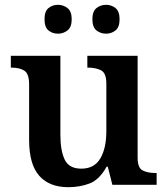

<svg xmlns="http://www.w3.org/2000/svg" viewBox="-20 -768 695 798"><path d="M264 10Q185 10 143 -37.5Q101 -85 101 -187V-417Q101 -461 81.5 -474Q62 -487 27 -487H25V-536H231V-207Q231 -142 249 -104.5Q267 -67 318 -67Q372 -67 397 -109.5Q422 -152 422 -223V-420Q422 -465 399.5 -476Q377 -487 346 -487H343V-536H552V-113Q552 -70 573 -59.5Q594 -49 625 -49H631V0H447L428 -75H423Q393 -21 352.5 -5.5Q312 10 264 10ZM421 -628Q398 -628 381 -641.5Q364 -655 364 -688Q364 -721 381 -734.5Q398 -748 421 -748Q443 -748 460 -734.5Q477 -721 477 -688Q477 -655 460 -641.5Q443 -628 421 -628ZM221 -628Q198 -628 181.5 -641.5Q165 -655 165 -688Q165 -721 181.5 -734.5Q198 -748 221 -748Q243 -748 260.5 -734.5Q278 -721 278 -688Q278 -655 260.5 -641.5Q243 -628 221 -628Z"/></svg>

Font: Noto Serif NP Hmong SemiBold
Style: Regular
Weight: 600
Designer: Dalton Maag Ltd
Foundry: Dalton Maag Ltd
Version: Version 1.001; ttfautohint (v1.8.4.7-5d5b)